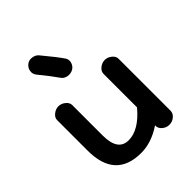

<svg xmlns="http://www.w3.org/2000/svg" viewBox="-190 -763 882 882"><g transform="rotate(-45 251.0 -322.5)"><path d="M347 -32V-35Q280 10 213 10Q46 10 46 -172V-370Q46 -386 61.5 -398.5Q77 -411 95 -411Q113 -411 128.5 -398.5Q144 -386 144 -370V-172Q144 -72 213 -72Q280 -72 347 -152V-370Q347 -386 362.5 -398.5Q378 -411 396 -411Q414 -411 429.5 -398.5Q445 -386 445 -370V-32Q445 -15 430 -2.5Q415 10 396 10Q377 10 362 -2.5Q347 -15 347 -32ZM258 -485Q242 -476 223.5 -479Q205 -482 195 -496Q171 -531 126 -586Q115 -600 118 -617.5Q121 -635 135 -646Q148 -657 167.5 -654.5Q187 -652 198 -639Q253 -573 273 -543Q283 -529 278 -511.5Q273 -494 258 -485Z"/></g></svg>

Font: Hoogli
Style: Bold
Weight: 700
Designer: Anand Singh Naorem
Foundry: Brand New Type
Version: Version 1.00 b007